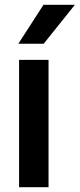

<svg xmlns="http://www.w3.org/2000/svg" viewBox="-20 -775 330 795"><path d="M59 0V-527H181V0ZM56 -594 160 -755H290L161 -594Z"/></svg>

Font: Onest SemiBold
Style: Regular
Weight: 600
Designer: Dmitri Voloshin, Andrey Kudryavtsev
Foundry: Dmitri Voloshin, Andrey Kudryavtsev
Version: Version 1.000;gftools[0.9.33]